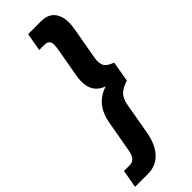

<svg xmlns="http://www.w3.org/2000/svg" viewBox="-365 -895 1027 1027"><g transform="rotate(-45 148.5 -381.0)"><path d="M-47 110 -29 8H11Q39 8 50.5 -8.5Q62 -25 67 -53L98 -229Q119 -349 222 -381Q148 -407 148 -490Q148 -512 152 -533L183 -709Q185 -725 185 -733Q185 -770 148 -770H108L126 -872H223Q274 -872 299.5 -842.5Q325 -813 325 -761Q325 -740 320 -712L289 -536Q286 -521 286 -508Q286 -477 301 -463Q316 -449 344 -439L324 -323Q287 -312 264.5 -292Q242 -272 234 -226L203 -50Q190 25 151 67.5Q112 110 50 110Z"/></g></svg>

Font: Open Sauce One Black Italic
Style: Regular
Weight: 900
Italic angle: -10°
Designer: Alfredo Marco Pradil
Foundry: Creative Sauce Fz LLC
Version: Version 1.477